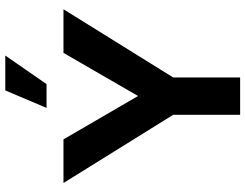

<svg xmlns="http://www.w3.org/2000/svg" viewBox="-121 -807 928 726"><g transform="rotate(-90 343.0 -444.0)"><path d="M272 0V-253L14 -668H179L343 -386L506 -668H671L413 -253V0ZM298 -732 364 -888H496L388 -732Z"/></g></svg>

Font: Celebes
Style: Bold
Weight: 700
Designer: Anugrah Pasau
Foundry: Lafontype
Version: Version 1.000; ttfautohint (v1.8.4)